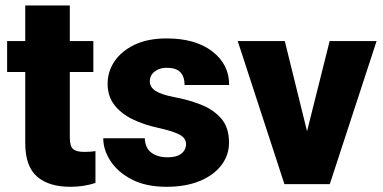

<svg xmlns="http://www.w3.org/2000/svg" viewBox="-20 -680 1413 709"><path d="M324.7 -528.3V-414.1H237.8V-172.4Q237.8 -141.1 249.5 -130.1Q261.2 -119.1 291.5 -119.1Q305.7 -119.1 314.9 -119.9Q324.2 -120.6 332.5 -122.1V-4.4Q289.1 9.8 239.7 9.8Q160.2 9.8 116.7 -28.1Q73.2 -65.9 73.2 -151.9V-414.1H6.3V-528.3H73.2V-659.7H237.8V-528.3Z M667 -148.4Q667 -168.5 645.8 -181.4Q624.5 -194.3 563.5 -208Q511.7 -219.2 469.5 -239.7Q427.2 -260.3 402.3 -292.5Q377.4 -324.7 377.4 -371.1Q377.4 -416 403.1 -453.9Q428.7 -491.7 477.3 -514.9Q525.9 -538.1 595.2 -538.1Q701.7 -538.1 763.9 -490.2Q826.2 -442.4 826.2 -366.2H661.6Q661.6 -396.5 646.2 -413.1Q630.9 -429.7 594.7 -429.7Q569.3 -429.7 551.3 -416Q533.2 -402.3 533.2 -379.4Q533.2 -358.4 554.2 -344.5Q575.2 -330.6 621.6 -321.8Q674.8 -312 721.2 -293.9Q767.6 -275.9 796.6 -242.7Q825.7 -209.5 825.7 -153.3Q825.7 -106.9 797.4 -69.8Q769 -32.7 717.3 -11.5Q665.5 9.8 594.7 9.8Q519 9.8 466.8 -17.3Q414.6 -44.4 387.9 -85.7Q361.3 -127 361.3 -169.4H514.6Q516.1 -132.8 539.3 -116Q562.5 -99.1 599.1 -99.1Q632.3 -99.1 649.7 -112.8Q667 -126.5 667 -148.4Z M1031.7 -528.3 1113.8 -195.3 1197.3 -528.3H1370.6L1197.8 0H1030.3L857.9 -528.3Z"/></svg>

Font: Vazirmatn FD Black
Style: Regular
Weight: 900
Designer: Saber Rastikerdar
Foundry: Saber Rastikerdar
Version: Version 33.003